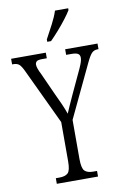

<svg xmlns="http://www.w3.org/2000/svg" viewBox="-105 -989 679 1046"><g transform="rotate(-10 234.0 -465.5)"><path d="M122 0V-31H142Q174 -31 189 -45Q204 -59 204 -110V-327L59 -634Q45 -664 33.5 -673.5Q22 -683 1 -683H-5V-714H187V-683H162Q137 -683 130 -676Q123 -669 123 -659Q123 -649 128 -635Q133 -621 141 -606L197 -482Q212 -451 224.5 -422.5Q237 -394 247 -366Q262 -402 291 -465L353 -598Q362 -618 366 -631Q370 -644 370 -654Q370 -670 359 -676.5Q348 -683 323 -683H294V-714H473V-683H468Q449 -683 436.5 -671Q424 -659 406 -621L267 -328V-112Q267 -60 282 -45.5Q297 -31 328 -31H350V0ZM205 -784Q227 -825 246 -861Q265 -897 276 -931H349V-921Q339 -904 318.5 -877Q298 -850 273 -821.5Q248 -793 226 -771H205Z"/></g></svg>

Font: Noto Serif ExtraCondensed Light
Style: Regular
Weight: 300
Width: 2
Designer: Monotype Design Team
Foundry: Monotype Imaging Inc.
Version: Version 2.014; ttfautohint (v1.8.4.7-5d5b)